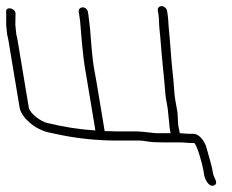

<svg xmlns="http://www.w3.org/2000/svg" viewBox="-34 -477 756 627"><path d="M236.1 -453C227.7 -453 221.7 -446.2 223.1 -438L224.6 -429C229.8 -397.8 228 -394.3 234 -332.6C240.6 -264.6 243.7 -253.9 251.7 -206L277.5 -51C225.6 -54.2 172.5 -62.5 118.3 -75.9C100.8 -80.2 63.4 -105.5 60 -126L23.7 -344C22.5 -351.3 21 -358.3 19.2 -365L16.1 -396L16.7 -434C13.7 -452.4 -17.1 -456.7 -13.8 -437L-13.8 -395L-10.6 -364C-8.8 -357.3 -7.4 -350.7 -6.3 -344L30 -126C34.9 -96.9 68.7 -68.5 90.6 -57.4C115.2 -45 121.4 -45.5 146.3 -40C212.3 -25.3 279.6 -18 348 -18H421.5C427.2 -18 435.8 -17 447.5 -15C459.2 -13 476 -12 498 -12H559L588.3 -10H600.3C610.4 -1.4 627 59.9 630 78L632.8 95C635.2 109.1 649.1 136.3 665.6 128.2C680.8 120.7 664.4 104.7 662 90.2C656.9 59.6 647.8 34.1 640.5 6C635.4 -13.4 618.3 -40 597.3 -40H583.3L554 -42H553L552.2 -47C551.3 -52.3 550.3 -57 549.3 -61C546.2 -73.4 547.4 -99.7 544.8 -115C540.1 -143.4 536.6 -153.4 534.7 -184.3C533.6 -201.4 531.6 -223.6 528.7 -250.8C524.2 -292.1 521.5 -345.2 517.6 -380.5C515.3 -401.7 516.3 -412.2 513.1 -432L511.4 -442C510 -450.2 501.7 -457 493.4 -457C485 -457 480 -450.2 481.4 -442L483.1 -432C484.2 -425.3 484.8 -418.5 485 -411.5C485.6 -384.3 489.1 -366.1 491.5 -330.4C494 -293.3 503.6 -206.8 506 -171C506.7 -161 508.1 -151.7 510.2 -143L514 -120L520 -60L523 -42H476C443.3 -46 419.3 -48 403.8 -48H343L307.8 -49L281.7 -206C279.9 -216.7 277.8 -228.5 275.3 -241.5C266.2 -288.9 263.7 -340.5 260 -384L254.6 -429L253.1 -438C251.7 -446.2 244.4 -453 236.1 -453Z"/></svg>

Font: MewTooHand
Style: Lta
Weight: 400
Designer: Mew Too, Robert Jablonski
Version: Version 0.77